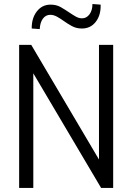

<svg xmlns="http://www.w3.org/2000/svg" viewBox="-20 -926 652 946"><path d="M74.3 0V-705H133.9L496 -92.2H467.7V-705H537.6V0H478.2L115.4 -613.3H144.1V0ZM175.8 -782.6 136.3 -785.5Q135.5 -836.4 161.5 -869.8Q187.4 -903.2 229.3 -903.2Q257.8 -903.2 279.4 -890.8Q301 -878.3 320.2 -865.2Q338.9 -852.5 353.9 -844.1Q368.9 -835.7 384.2 -835.7Q406.5 -835.7 421 -855.5Q435.5 -875.2 435.5 -906.2L475.8 -903.2Q477.6 -851.8 452 -818.7Q426.5 -785.5 383.5 -785.5Q355.3 -785.5 332.8 -798.2Q310.2 -810.9 293.1 -823.3Q276.4 -835.4 260.1 -844.2Q243.7 -853 227.9 -853Q205.3 -853 191.3 -834Q177.3 -815 175.8 -782.6Z"/></svg>

Font: Nunito Sans 12pt ExtraLight Condensed
Style: Regular
Weight: 200
Width: 3
Version: Version 3.101;gftools[0.9.27]